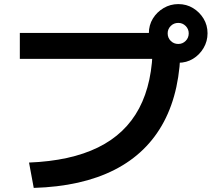

<svg xmlns="http://www.w3.org/2000/svg" viewBox="-20 -875 1040 939"><path d="M122 -80Q325 -88 459.5 -154Q594 -220 660.5 -345.5Q727 -471 727 -657L793 -587H77V-714H793V-655H863Q863 -433 781.5 -279.5Q700 -126 540 -44.5Q380 37 145 44ZM852 -568Q813 -568 780 -587.5Q747 -607 727.5 -640Q708 -673 708 -712Q708 -752 727.5 -784Q747 -816 780 -835.5Q813 -855 852 -855Q892 -855 924 -835.5Q956 -816 975.5 -784Q995 -752 995 -712Q995 -673 975.5 -640Q956 -607 924 -587.5Q892 -568 852 -568ZM852 -660Q873 -660 888 -675Q903 -690 903 -712Q903 -733 888 -748Q873 -763 852 -763Q830 -763 815 -748Q800 -733 800 -712Q800 -690 815 -675Q830 -660 852 -660Z"/></svg>

Font: M PLUS 1 Code
Style: Bold
Weight: 700
Designer: Coji Morishita
Foundry: UNDERFOREST DESIGN
Version: Version 1.002